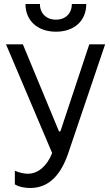

<svg xmlns="http://www.w3.org/2000/svg" viewBox="-20 -741 549 957"><path d="M107 -721C107 -638 167 -583 259 -583C351 -583 410 -638 410 -721H338C338 -674 307 -643 259 -643C211 -643 179 -674 179 -721ZM131 196C229 196 286 123 320 23L504 -520H425L281 -86H274L94 -520H10L240 22C214 87 170 125 118 125C99 125 78 120 54 110V178C78 193 111 196 131 196Z"/></svg>

Font: Fixel Text Regular
Style: Regular
Weight: 400
Width: 4
Designer: AlfaBravo + MacPaw
Foundry: Kyrylo Tkachov, Marchela Mozhyna, Serhii Makarenko, Maria Weinstein, Zakhar Kryvoshyya
Version: Version 1.211